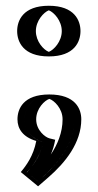

<svg xmlns="http://www.w3.org/2000/svg" viewBox="-20 -494 342 667"><path d="M64.6 -386C64.6 -338 103.6 -298 149.6 -298C195.6 -298 234.6 -338 234.6 -386C234.6 -434 195.6 -474 149.6 -474C103.6 -474 64.6 -434 64.6 -386ZM151.2 -165.8C199.2 -165.8 237.4 -127.5 237.4 -79.5C237.4 11.2 172.9 84.8 111.4 135.8L73.2 104.2C73.2 104.2 118.2 61.5 130.2 -0.8C93.4 -9.8 65.7 -39.8 65.7 -79.5C65.7 -127.5 103.9 -165.8 151.2 -165.8ZM79.6 -386C79.6 -426 112.4 -459 149.6 -459C186.8 -459 219.6 -426 219.6 -386C219.6 -346 186.8 -313 149.6 -313C112.4 -313 79.6 -346 79.6 -386ZM151.2 -150.8C191 -150.8 222.4 -119.3 222.4 -79.5C222.4 -0.4 168.4 66.6 111.3 116.2L94.9 102.7C110.6 84.1 135.8 49.2 144.9 2.1L147.6 -11.9L133.8 -15.3C102.7 -22.9 80.7 -47.4 80.7 -79.5C80.7 -119.3 112.3 -150.7 151.2 -150.7ZM79.6 -386C79.6 -346 112.4 -313 149.6 -313C186.8 -313 219.6 -346 219.6 -386C219.6 -426 186.8 -459 149.6 -459C112.4 -459 79.6 -426 79.6 -386ZM151.2 -150.7C112.3 -150.7 80.7 -119.3 80.7 -79.5C80.7 -47.4 102.7 -22.9 133.8 -15.3L147.6 -11.9L144.9 2.1C135.8 49.2 110.6 84.1 94.9 102.7L111.3 116.2C168.4 66.6 222.4 -0.4 222.4 -79.5C222.4 -119.3 191 -150.8 151.2 -150.8ZM64.6 -386C64.6 -434 103.5 -474 149.6 -474C195.6 -474 234.6 -434 234.6 -386C234.6 -338 195.6 -298 149.6 -298C103.5 -298 64.6 -338 64.6 -386ZM151.2 -165.8C104 -165.8 65.7 -127.5 65.7 -79.5C65.7 -39.5 93.5 -10.2 130.2 -0.7C121.2 44.4 98.5 75.2 83.5 93.1L73.7 104.7L111.6 135.8L121.1 127.5C179.3 77 237.4 6.6 237.4 -79.5C237.4 -127.5 199.2 -165.8 151.2 -165.8ZM104.6 -386C104.6 -422.1 132 -451.5 149.6 -458.2C167.7 -451.3 194.6 -421.9 194.6 -386C194.6 -349.9 167.1 -320.5 149.6 -313.8C131.4 -320.7 104.6 -350.1 104.6 -386ZM151.4 -150.4C167.7 -145.5 197.4 -117.4 197.4 -79.5C197.4 -34.1 179.8 8.5 156.4 42.9C163.8 26.4 168.1 10.9 171.8 -8.5L152.1 -13.3C137.4 -16.9 105.7 -41 105.7 -79.5C105.7 -117.4 135.5 -145.5 151.4 -150.4ZM39.6 -386C39.6 -349.7 59.9 -298 149.6 -298C239.4 -298 259.6 -349.8 259.6 -386C259.6 -422.3 239.2 -474 149.6 -474C59.7 -474 39.6 -422.2 39.6 -386ZM151.2 -165.8C60.8 -165.8 40.7 -115.7 40.7 -79.5C40.7 -46.8 59.1 -17.9 106 -4.3C96 47.9 71.1 81.2 52.2 103.7L112.3 153.2L148 122.2C206.7 71.2 262.4 2.1 262.4 -79.5C262.4 -115.8 242.1 -165.8 151.2 -165.8Z"/></svg>

Font: Hussar Outliner
Style: Regular
Weight: 700
Foundry: Cannot Into Space Fonts
Version: Version 0.92